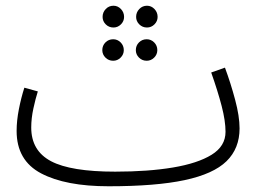

<svg xmlns="http://www.w3.org/2000/svg" viewBox="-20 -629 922 670"><path d="M359 21Q209 21 123.5 -24Q38 -69 38 -172Q38 -208 46 -248.5Q54 -289 65 -323L112 -310Q104 -285 96.5 -250.5Q89 -216 89 -184Q89 -103 158 -66.5Q227 -30 382 -30Q497 -30 583.5 -44.5Q670 -59 718.5 -89Q767 -119 767 -169Q767 -207 753.5 -259Q740 -311 717 -376L765 -393Q785 -339 800.5 -281Q816 -223 816 -181Q816 -111 770.5 -66.5Q725 -22 624.5 -0.5Q524 21 359 21ZM376 -533Q360 -533 349 -544Q338 -555 338 -570Q338 -586 349 -597.5Q360 -609 376 -609Q391 -609 402 -597.5Q413 -586 413 -570Q413 -555 402 -544Q391 -533 376 -533ZM493 -533Q477 -533 466 -544Q455 -555 455 -570Q455 -586 466 -597.5Q477 -609 493 -609Q508 -609 519 -597.5Q530 -586 530 -570Q530 -555 519 -544Q508 -533 493 -533ZM375 -417Q359 -417 348 -428Q337 -439 337 -454Q337 -470 348 -481Q359 -492 375 -492Q390 -492 401 -481Q412 -470 412 -454Q412 -439 401 -428Q390 -417 375 -417ZM492 -417Q476 -417 465 -428Q454 -439 454 -454Q454 -470 465 -481Q476 -492 492 -492Q507 -492 518 -481Q529 -470 529 -454Q529 -439 518 -428Q507 -417 492 -417Z"/></svg>

Font: Noto Sans Arabic UI SmCn Lt
Style: Regular
Weight: 300
Width: 4
Designer: Monotype Design Team, Nadine Chahine and Nizar Qandah
Foundry: Monotype Imaging Inc.
Version: Version 2.010; ttfautohint (v1.8.4.7-5d5b)